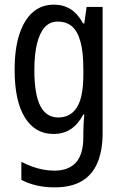

<svg xmlns="http://www.w3.org/2000/svg" viewBox="-20 -567 529 827"><path d="M212 -547Q253 -547 284 -527.5Q315 -508 338 -466H343L353 -537H422V7Q422 81 400 133.5Q378 186 332.5 213Q287 240 215 240Q173 240 138.5 232Q104 224 72 208V130Q95 142 118.5 150.5Q142 159 166 163.5Q190 168 215 168Q275 168 307 133Q339 98 339 22V5Q339 -11 340 -32.5Q341 -54 343 -74H339Q316 -31 284.5 -10.5Q253 10 210 10Q131 10 87 -61Q43 -132 43 -266Q43 -357 63.5 -419.5Q84 -482 121.5 -514.5Q159 -547 212 -547ZM228 -474Q195 -474 173 -450Q151 -426 139.5 -379.5Q128 -333 128 -265Q128 -161 153.5 -111Q179 -61 231 -61Q258 -61 278.5 -72.5Q299 -84 312.5 -106.5Q326 -129 332.5 -164Q339 -199 339 -245V-269Q339 -341 327 -386Q315 -431 291 -452.5Q267 -474 228 -474Z"/></svg>

Font: Noto Sans Display Condensed
Style: Regular
Weight: 400
Width: 3
Designer: Monotype Design Team
Foundry: Monotype Imaging Inc.
Version: Version 2.003